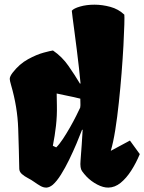

<svg xmlns="http://www.w3.org/2000/svg" viewBox="-20 -808 629 837"><path d="M183.1 9.8Q169.9 10.3 156.5 2.7Q143.1 -4.9 128.9 -15.1Q116.7 -23.9 101.6 -31.7Q86.4 -39.6 75.4 -49.3Q64.5 -59.1 64 -71.8Q62.5 -154.3 59.3 -247.8Q56.2 -341.3 28.3 -437Q22.5 -457 22.5 -463.9Q22.5 -474.6 34.7 -490.7Q64.5 -529.3 102.1 -549.8Q139.6 -570.3 170.7 -578.6Q201.7 -586.9 210.9 -587.9Q250.5 -561 278.3 -521Q306.2 -481 328.6 -443.4L331.1 -444.3Q328.6 -473.1 324.2 -512Q319.8 -550.8 314.7 -591.8Q309.6 -632.8 304.7 -669.2Q299.8 -705.6 296.6 -730.5Q293.5 -755.4 293 -761.2Q301.3 -771.5 329.1 -779.5Q356.9 -787.6 392.1 -787.6Q425.8 -787.6 460.9 -778.1Q496.1 -768.6 522 -744.1Q522.9 -736.8 522 -700.4Q521 -664.1 518.1 -608.9Q515.1 -553.7 510 -489.3Q504.9 -424.8 498 -360.4Q491.2 -295.9 482.4 -241Q473.6 -186 462.9 -150.4L546.4 -195.3L589.4 -136.2Q573.2 -97.2 552 -64.2Q530.8 -31.2 505.9 -11Q481 9.3 452.6 9.8Q430.2 10.3 403.6 -3.7Q377 -17.6 356.4 -39.1Q347.2 -48.8 337.6 -62Q328.1 -75.2 331.1 -107.9Q334 -145 336.2 -176.5Q338.4 -208 340.3 -241.7L337.9 -242.7Q328.1 -216.8 313.5 -182.1Q298.8 -147.5 281.5 -111.8Q264.2 -76.2 245.8 -46.9Q227.5 -17.6 210 -2.4Q196.3 8.8 183.1 9.8ZM225.1 -165.5Q238.8 -178.7 254.4 -202.4Q270 -226.1 285.2 -252.7Q300.3 -279.3 312 -302.7Q323.7 -326.2 329.6 -338.9Q330.6 -348.6 330.6 -349.1Q330.6 -349.6 330.6 -353.5Q330.6 -357.4 330.1 -377.9Q300.8 -385.3 275.6 -390.1Q250.5 -395 227.1 -400.4L228 -348.1Q229 -303.7 224.1 -260.3Q219.2 -216.8 210.4 -172.4Z"/></svg>

Font: Fruktur
Style: Regular
Weight: 400
Designer: Viktoriya Grabowska, Eben Sorkin
Foundry: Viktoriya Grabowska
Version: Version 1.008; ttfautohint (v1.8.4.7-5d5b)